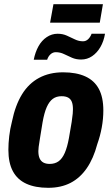

<svg xmlns="http://www.w3.org/2000/svg" viewBox="-20 -884 533 916"><path d="M210 12Q148 12 105.5 -7.5Q63 -27 41.5 -67Q20 -107 20 -169Q20 -200 24 -234.5Q28 -269 37 -304Q53 -382 85 -434Q117 -486 166.5 -512.5Q216 -539 281 -539Q344 -539 387 -519.5Q430 -500 451.5 -460Q473 -420 473 -357Q473 -317 465.5 -276Q458 -235 444 -196Q426 -128 394 -81.5Q362 -35 316.5 -11.5Q271 12 210 12ZM217 -102Q242 -102 259.5 -114.5Q277 -127 289 -154.5Q301 -182 309 -226Q318 -276 322 -302.5Q326 -329 327 -342Q328 -355 328 -363Q328 -385 322.5 -398.5Q317 -412 305 -418.5Q293 -425 274 -425Q249 -425 232 -412.5Q215 -400 203 -373Q191 -346 183 -300Q175 -250 170.5 -223Q166 -196 164.5 -183.5Q163 -171 163 -163Q163 -142 169 -128.5Q175 -115 187 -108.5Q199 -102 217 -102ZM141 -599Q148 -635 163.5 -663Q179 -691 203 -707Q227 -723 255 -723Q279 -723 299 -714Q319 -705 337.5 -696Q356 -687 376 -687Q390 -687 400.5 -697Q411 -707 417 -723H481Q475 -687 459 -659.5Q443 -632 419.5 -616Q396 -600 367 -600Q343 -600 323.5 -608.5Q304 -617 285.5 -626Q267 -635 246 -635Q232 -635 221 -625Q210 -615 205 -599ZM219 -776 235 -864H471L456 -776Z"/></svg>

Font: Archivo Condensed ExtraBold
Style: Italic
Weight: 800
Width: 3
Italic angle: -10°
Designer: Hector Gatti
Foundry: Omnibus-Type
Version: Version 2.001